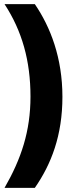

<svg xmlns="http://www.w3.org/2000/svg" viewBox="-20 -754 366 932"><path d="M283 -284C283 -473 225 -623 149 -734H2C87 -604 128 -459 128 -285C128 -117 83 17 2 158H149C229 43 283 -97 283 -284Z"/></svg>

Font: Noto Sans Myanmar ExtraCondensed Black
Style: Regular
Weight: 900
Width: 2
Designer: Monotype Design Team
Foundry: Monotype Imaging Inc.
Version: Version 2.107